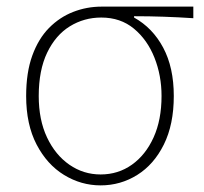

<svg xmlns="http://www.w3.org/2000/svg" viewBox="-20 -547 617 580"><path d="M284 13Q225 13 173.5 -18.5Q122 -50 90.5 -110.5Q59 -171 59 -257Q59 -328 77.5 -379Q96 -430 128 -462.5Q160 -495 201 -511Q242 -527 287 -527H564V-492Q518 -495 474.5 -496.5Q431 -498 385 -498V-494Q441 -463 473 -403Q505 -343 505 -257Q505 -171 475 -110.5Q445 -50 394.5 -18.5Q344 13 284 13ZM284 -20Q337 -20 378.5 -49.5Q420 -79 444 -132Q468 -185 468 -257Q468 -319 446.5 -373Q425 -427 384.5 -460.5Q344 -494 286 -494Q234 -494 191 -467.5Q148 -441 122.5 -388Q97 -335 97 -257Q97 -185 122 -132Q147 -79 189.5 -49.5Q232 -20 284 -20Z"/></svg>

Font: Noto Sans TC
Style: Regular
Weight: 100
Designer: Ryoko NISHIZUKA 西塚涼子 (kana, bopomofo & ideographs); Paul D. Hunt (Latin, Greek & Cyrillic); Sandoll Communications 산돌커뮤니
Foundry: Adobe
Version: Version 2.004;hotconv 1.0.118;makeotfexe 2.5.65603